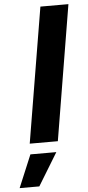

<svg xmlns="http://www.w3.org/2000/svg" viewBox="-139 -763 473 1030"><g transform="rotate(-5 97.5 -248.0)"><path d="M270.5 -727.5 149.9 0H-1.5L119.6 -727.5ZM-76.2 232.9 -2.9 57.6H136.7L29.8 232.9Z"/></g></svg>

Font: Inter Tight
Style: Bold Italic
Weight: 700
Italic angle: -9.39999°
Designer: Rasmus Andersson
Foundry: rsms
Version: Version 3.004